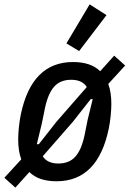

<svg xmlns="http://www.w3.org/2000/svg" viewBox="-49 -815 591 876"><path d="M217 -69Q267 -69 295 -100.5Q323 -132 337 -199L351 -269L374 -363H365L284 -260L146 -102Q167 -69 217 -69ZM276 -451Q226 -451 198 -419.5Q170 -388 156 -321L142 -252L119 -157H128L209 -260L347 -418Q326 -451 276 -451ZM445 -432Q459 -394 459 -341Q459 -318 456 -287Q453 -256 447 -227Q397 12 209 12Q127 12 85 -30L21 41L-29 -4L48 -88Q34 -126 34 -179Q34 -202 37 -233Q40 -264 46 -293Q96 -532 284 -532Q366 -532 408 -490L472 -561L522 -516ZM312 -582 254 -617 360 -795 437 -746Z"/></svg>

Font: IBM Plex Sans Cond Medm
Style: Italic
Weight: 500
Width: 3
Italic angle: -11°
Designer: Mike Abbink, Paul van der Laan, Pieter van Rosmalen
Foundry: Bold Monday
Version: Version 1.3